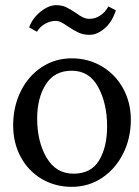

<svg xmlns="http://www.w3.org/2000/svg" viewBox="-20 -702 537 744"><path d="M31 0ZM487 -238Q487 -166 457 -106.5Q427 -47 375 -12.5Q323 22 258 22Q194 22 142 -8.5Q90 -39 60.5 -93.5Q31 -148 31 -216Q31 -289 60.5 -348.5Q90 -408 142 -442Q194 -476 258 -476Q322 -476 374.5 -445Q427 -414 457 -359.5Q487 -305 487 -238ZM124 -243Q124 -153 160.5 -91Q197 -29 265 -29Q333 -29 364 -80.5Q395 -132 395 -212Q395 -301 360.5 -364.5Q326 -428 258 -428Q191 -428 157.5 -375Q124 -322 124 -243ZM274 -652Q290 -640 302 -634.5Q314 -629 327 -629Q349 -629 368.5 -642Q388 -655 400 -677L429 -662Q414 -616 385 -591.5Q356 -567 327 -567Q304 -567 286 -575Q268 -583 244 -599Q228 -610 217.5 -615.5Q207 -621 196 -621Q176 -621 156 -610.5Q136 -600 123 -579L93 -596Q106 -632 137.5 -657Q169 -682 198 -682Q220 -682 236.5 -674Q253 -666 274 -652Z"/></svg>

Font: Sumana
Style: Regular
Weight: 400
Designer: Cyreal, Alexei Vanyashin (Devanagari), Olga Karpushina (Latin)
Foundry: Cyreal
Version: Version 1.015;PS 001.015;hotconv 1.0.70;makeotf.lib2.5.58329